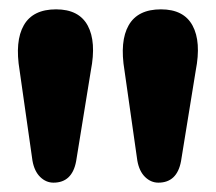

<svg xmlns="http://www.w3.org/2000/svg" viewBox="-20 -803 462 411"><path d="M319 -412Q303 -412 290.5 -424.2Q278 -436.5 274 -459L246.5 -652Q236 -715 255.5 -749Q275 -783 324.5 -783Q373.5 -783 392.2 -748.2Q411 -713.5 399 -652L367.5 -458Q359 -412 319 -412ZM94.5 -412Q78.5 -412 66 -424.2Q53.5 -436.5 49.5 -459L22 -652Q11.5 -715 31 -749Q50.5 -783 100 -783Q149 -783 167.8 -748.2Q186.5 -713.5 174.5 -652L143 -458Q134.5 -412 94.5 -412Z"/></svg>

Font: Fraunces 9pt SuperSoft
Style: Bold
Weight: 700
Version: Version 1.000;[b76b70a41]